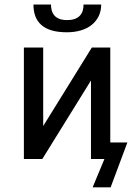

<svg xmlns="http://www.w3.org/2000/svg" viewBox="-20 -699 590 844"><path d="M439 0H379.9V-345.2L166 0H85V-490.2H169.9V-145L383.8 -490.2H464.8V-72.8H540L466.3 124.5H387.2ZM424.8 -679.2Q424.8 -650.4 413.8 -627.9Q402.8 -605.5 383.1 -589.6Q363.3 -573.7 335.4 -565.4Q307.6 -557.1 273.9 -557.1Q234.9 -557.1 207 -565.4Q179.2 -573.7 161.4 -589.6Q143.6 -605.5 135.3 -627.9Q127 -650.4 127 -679.2H204.1Q204.1 -665 207.5 -652.8Q210.9 -640.6 219 -631.1Q227.1 -621.6 240.7 -616.2Q254.4 -610.8 274.9 -610.8Q295.9 -610.8 309.8 -616.2Q323.7 -621.6 332 -631.1Q340.3 -640.6 343.8 -652.8Q347.2 -665 347.2 -679.2Z"/></svg>

Font: Code New Roman
Style: Regular
Weight: 400
Monospace: yes
Designer: Sam Radian
Foundry: Code New Roman
Version: Version 2.00 November 29, 2014